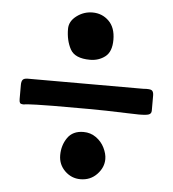

<svg xmlns="http://www.w3.org/2000/svg" viewBox="-46 -679 591 657"><g transform="rotate(5 250.0 -351.0)"><path d="M167 -574Q167 -600 191.5 -618.5Q216 -637 246 -637Q279 -637 302 -614.5Q325 -592 325 -550Q325 -509 303 -492Q281 -475 251 -475Q199 -475 183 -504.5Q167 -534 167 -574ZM477 -372V-320Q477 -310 468.5 -306.5Q460 -303 434 -303L396 -304Q315 -307 261 -307H140Q119 -307 83 -306Q47 -305 39 -303Q28 -303 25.5 -307Q23 -311 23 -320V-369Q23 -381 27.5 -386.5Q32 -392 45 -392H441Q466 -394 471.5 -389Q477 -384 477 -372ZM333 -141Q333 -112 310.5 -88.5Q288 -65 254 -65Q223 -65 200.5 -87Q178 -109 178 -141Q178 -175 196 -201Q214 -227 251 -227Q275 -227 294 -213.5Q313 -200 323 -179.5Q333 -159 333 -141Z"/></g></svg>

Font: Barrio
Style: Regular
Weight: 400
Designer: Pablo Cosgaya & Sergio Jimenez
Foundry: Pablo Cosgaya & Sergio Jimenez
Version: Version 1.005